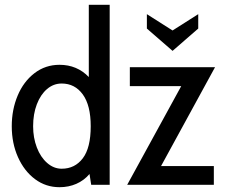

<svg xmlns="http://www.w3.org/2000/svg" viewBox="-20 -770 938 800"><path d="M437 -750V0H360L353 -45Q330 -18 298 -4Q266 10 228 10Q171 10 126 -23.5Q81 -57 55 -115Q29 -173 29 -244Q29 -313 53.5 -371.5Q78 -430 123.5 -465Q169 -500 228 -500Q301 -500 350 -449V-750ZM358 -244Q358 -331 325 -376.5Q292 -422 237 -422Q203 -422 176 -399Q149 -376 133.5 -335.5Q118 -295 118 -244Q118 -196 133.5 -155.5Q149 -115 176.5 -91Q204 -67 237 -67Q292 -67 325 -110.5Q358 -154 358 -244ZM651 -78H871V0H510L735 -411H521V-490H876ZM592 -651V-711L699 -643L806 -711V-651L699 -558Z"/></svg>

Font: Cabin Condensed
Style: Regular
Weight: 400
Width: 3
Designer: Pablo Impallari
Foundry: Pablo Impallari. http://www.impallari.com Igino Marini. http://www.ikern.com
Version: Version 2.200